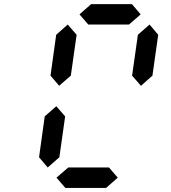

<svg xmlns="http://www.w3.org/2000/svg" viewBox="-20 -921 840 941"><path d="M612.3 -800.8H412.6L369.6 -850.6L426.8 -900.9H626.5L669.4 -850.6ZM213.9 -100.1 171.4 -150.4 199.2 -350.6 255.9 -400.4 299.3 -350.6 271 -150.4ZM270 -500.5 227.5 -550.3 255.4 -750.5 312 -800.8 355.5 -750.5 327.1 -550.3ZM670.9 -500.5 627.4 -550.3 655.8 -750.5 712.9 -800.8 755.4 -750.5 727.1 -550.3ZM500 0H300.3L256.8 -50.3L314.5 -100.1H514.2L557.1 -50.3Z"/></svg>

Font: E1234
Style: Italic
Weight: 400
Italic angle: -8°
Designer: GGBotNet
Foundry: GGBotNet
Version: 1.04